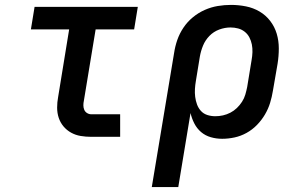

<svg xmlns="http://www.w3.org/2000/svg" viewBox="-20 -558 1240 783"><path d="M352 0Q330 0 309 -3.5Q288 -7 270 -17Q252 -27 239 -42.5Q226 -58 219.5 -77.5Q213 -97 213 -119Q213 -141 217 -162L262 -438H106L121 -530H542L527 -438H370L322 -147Q320 -138 320 -128.5Q320 -119 323.5 -110.5Q327 -102 335 -97Q343 -92 352 -92H470V0Z M599 205 690 -342Q694 -369 703 -395Q712 -421 728 -445Q744 -469 766.5 -487.5Q789 -506 815 -517.5Q841 -529 868 -533.5Q895 -538 922 -538Q953 -538 983 -532Q1013 -526 1038.5 -511Q1064 -496 1082 -472.5Q1100 -449 1108.5 -420.5Q1117 -392 1117 -360.5Q1117 -329 1112 -298L1093 -188Q1089 -163 1081.5 -138.5Q1074 -114 1060.5 -91Q1047 -68 1028 -48.5Q1009 -29 985.5 -16Q962 -3 936.5 2.5Q911 8 886 8Q862 8 839.5 1.5Q817 -5 800 -19.5Q783 -34 772.5 -54.5Q762 -75 757 -97L707 205ZM858 -84Q874 -84 889.5 -87.5Q905 -91 919.5 -98.5Q934 -106 946 -117.5Q958 -129 967 -143Q976 -157 980.5 -172.5Q985 -188 988 -203L1006 -313Q1009 -329 1009.5 -345.5Q1010 -362 1007 -377Q1004 -392 997 -405.5Q990 -419 978 -428.5Q966 -438 951 -442Q936 -446 920 -446Q897 -446 874 -437.5Q851 -429 834 -411.5Q817 -394 808 -372Q799 -350 795 -327L779 -229Q776 -212 775 -195.5Q774 -179 776 -163Q778 -147 783.5 -132Q789 -117 799.5 -105.5Q810 -94 825.5 -89Q841 -84 858 -84Z"/></svg>

Font: Iosevka Curly Slab SmBdExObl
Style: Regular
Weight: 600
Width: 7
Italic angle: -9°
Monospace: yes
Designer: Belleve Invis
Foundry: Belleve Invis
Version: Version 11.1.0; ttfautohint (v1.8.3)